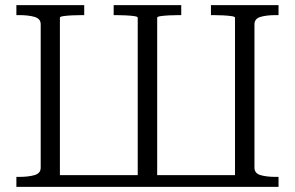

<svg xmlns="http://www.w3.org/2000/svg" viewBox="-20 -730 1152 750"><path d="M933 0H174V-46H933ZM1068 -710V-671H1058Q1021 -671 997.5 -664Q974 -657 974 -635V-75Q974 -53 997.5 -46Q1021 -39 1058 -39H1068V0H898V-661Q898 -665 884.5 -667Q871 -669 851 -670Q831 -671 813 -671H804V-710ZM309 -710V-671H300Q281 -671 261 -670Q241 -669 227.5 -667Q214 -665 214 -661V0H44V-39H54Q91 -39 115 -46Q139 -53 139 -75V-635Q139 -657 115 -664Q91 -671 54 -671H44V-710ZM424 -710H688V-671H679Q661 -671 641 -670Q621 -669 607.5 -667Q594 -665 594 -661V0H518V-661Q518 -665 504.5 -667Q491 -669 471 -670Q451 -671 433 -671H424Z"/></svg>

Font: Roboto Serif 36pt Light
Style: Regular
Weight: 300
Designer: Greg Gazdowicz
Foundry: Commercial Type
Version: Version 1.008